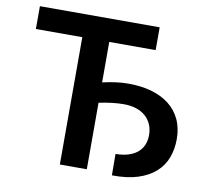

<svg xmlns="http://www.w3.org/2000/svg" viewBox="-81 -817 998 916"><g transform="rotate(10 418.5 -359.5)"><path d="M620 -616.8H395.2V-420.8Q425.8 -427.9 457.6 -432.4Q489.3 -436.8 521.3 -436.8Q581.3 -436.8 631.2 -422.8Q681.1 -408.7 717.2 -381Q753.2 -353.3 773.1 -311.8Q793 -270.2 793 -215.2Q793 -167.3 777.5 -125.9Q762.1 -84.5 728.7 -54.5Q695.3 -24.5 643.3 -7.8Q591.3 8.9 518.1 7.8L517.4 -95.9Q551.5 -95.9 577.9 -103.9Q604.4 -111.9 622.5 -126.8Q640.6 -141.7 650 -163.2Q659.4 -184.7 659.4 -211.6Q659.4 -240.1 649.5 -263.1Q639.6 -286.2 620.9 -302.6Q602.3 -318.9 575.6 -327.6Q549 -336.3 515.6 -336.3Q487.9 -336.3 457.2 -332.6Q426.5 -328.8 395.2 -322.1V0H264.6V-616.8H39.8V-727.3H620Z"/></g></svg>

Font: Interop SemBd
Style: Regular
Weight: 600
Designer: Rasmus Andersson, Google, Jang Haemin
Foundry: jhaemin
Version: Version 1.008